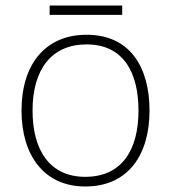

<svg xmlns="http://www.w3.org/2000/svg" viewBox="-20 -666 621 696"><path d="M423 -646H160V-612H423ZM522 -265C522 -423 451 -540 294 -540C146 -540 58 -435 58 -265C58 -104 139 10 289 10C445 10 522 -105 522 -265ZM98 -265C98 -415 167 -505 294 -505C429 -505 482 -401 482 -265C482 -124 423 -25 289 -25C160 -25 98 -122 98 -265Z"/></svg>

Font: Noto Sans Malayalam ExtraLight
Style: Regular
Weight: 200
Designer: Jelle Bosma - Monotype Design Team
Foundry: Monotype Imaging Inc.
Version: Version 2.104